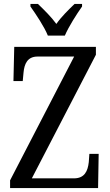

<svg xmlns="http://www.w3.org/2000/svg" viewBox="-20 -951 556 971"><path d="M222 -771H308C327 -816 368 -880 395 -918V-931H357C326 -901 290 -866 265 -830C239 -866 203 -901 172 -931H134V-918C161 -880 204 -816 222 -771ZM31 0H476L479 -173H432L429 -131C424 -86 408 -49 354 -49H141L465 -674V-714H52L48 -541H95L99 -584C103 -627 118 -665 170 -665H355L31 -39Z"/></svg>

Font: Noto Serif Ethiopic Cn
Style: Regular
Weight: 400
Width: 3
Designer: Monotype Design Team
Foundry: Monotype Imaging Inc.
Version: Version 2.102